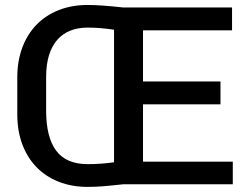

<svg xmlns="http://www.w3.org/2000/svg" viewBox="-20 -741 1001 772"><path d="M333 10.5Q268.5 10.5 216 -10.2Q163.5 -31 126.5 -69.2Q89.5 -107.5 69.5 -161.2Q49.5 -215 49.5 -281V-429.5Q49.5 -495.5 69.5 -549.2Q89.5 -603 126.5 -641.2Q163.5 -679.5 215.8 -700.2Q268 -721 332.5 -721Q359 -721 394.2 -718.5Q429.5 -716 475 -711H913V-619H555V-413.5H866.5V-321.5H555V-91H916V0H475Q451 2.5 432 4.5Q413 6.5 396.5 7.8Q380 9 364.8 9.8Q349.5 10.5 333 10.5ZM333 -81Q385 -81 438.5 -88.5V-621.5Q411.5 -625.5 385.2 -627.8Q359 -630 332.5 -630Q294 -630 263.2 -618Q232.5 -606 210.8 -581.5Q189 -557 177.2 -519.5Q165.5 -482 165.5 -430.5V-296Q165.5 -189.5 205.8 -135.2Q246 -81 333 -81Z"/></svg>

Font: Roberto Sans Medium
Style: Regular
Weight: 500
Designer: Google (font) & Cristiano Sobral (main changes)
Version: Version 1.000;October 12, 2021;FontCreator 14.0.0.2814 64-bi